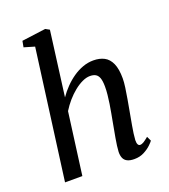

<svg xmlns="http://www.w3.org/2000/svg" viewBox="-149 -923 912 1039"><g transform="rotate(-20 307.5 -403.5)"><path d="M445.8 10Q420.6 10 405.5 2.3Q390.5 -5.3 384.2 -19.8Q377.9 -34.3 378.2 -55.3Q378.9 -70.5 381.5 -90.5Q384.1 -110.4 388.1 -132.7Q392.1 -155.1 396.3 -177.7Q400.6 -200.3 404.1 -220.6Q407.9 -241.7 412.5 -266Q417 -290.3 421 -316Q424.9 -341.7 427.5 -366.6Q430.1 -391.6 430 -413.8Q429.8 -445.6 423.5 -463Q417.1 -480.4 404.5 -487.6Q391.9 -494.8 372.3 -494.8Q351.5 -494.8 328 -483.8Q304.5 -472.9 280.6 -453.7Q256.7 -434.5 235.1 -409.6Q213.5 -384.6 196.5 -357L149.1 0H49.4L148.7 -745.8L88.2 -763.6L94.8 -798.8L232.3 -817L255.1 -804.4L206.5 -432.3Q225.5 -460 249.4 -484.5Q273.3 -509.1 300.5 -527.8Q327.8 -546.6 357.6 -557.3Q387.3 -568 418.2 -568Q454.1 -568 480.3 -554.4Q506.5 -540.7 520.9 -508.7Q535.3 -476.8 535.3 -422.1Q535.3 -401.2 531 -370.4Q526.8 -339.6 520.9 -306.8Q515 -274 510.2 -247Q506.8 -228.5 503 -207.2Q499.1 -185.9 495.3 -164.2Q491.4 -142.6 488.6 -122.2Q485.8 -101.9 484.8 -84.8Q484.4 -67.6 488.9 -59.6Q493.4 -51.6 500.6 -51.6Q511.2 -51.6 522.1 -58.4Q532.9 -65.1 550.8 -79.8L563.2 -53.4Q559.3 -47.1 543.6 -31.8Q527.9 -16.5 503 -3.3Q478.1 10 445.8 10Z"/></g></svg>

Font: Merriweather Light
Style: Italic
Weight: 300
Italic angle: -7.8°
Designer: Eben Sorkin
Foundry: Eben Sorkin
Version: Version 2.101